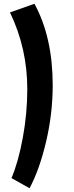

<svg xmlns="http://www.w3.org/2000/svg" viewBox="-20 -756 394 1020"><path d="M125 -283Q125 -499 33 -690L163 -736Q260 -558 260 -303Q260 -153 225 -4Q190 145 137 244L41 190Q77 106 101 -23.5Q125 -153 125 -283Z"/></svg>

Font: Boogaloo
Style: Regular
Weight: 400
Designer: John Vargas Beltran
Foundry: John Vargas Beltran
Version: Version 1.002